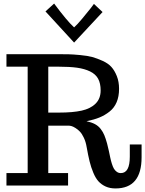

<svg xmlns="http://www.w3.org/2000/svg" viewBox="-20 -1038 813 1074"><path d="M16.1 0ZM394.5 -884.8Q411.6 -899.9 439.2 -932.9Q466.8 -965.8 486.3 -990.7L505.4 -1016.1L553.7 -970.7L394.5 -799.8L234.4 -974.1L282.7 -1018.1Q356.4 -918.9 394.5 -884.8ZM626 16.1Q595.2 16.1 571.3 5.4Q547.4 -5.4 531 -23.4Q514.6 -41.5 502 -71.8Q489.3 -102.1 481.2 -135Q473.1 -168 464.8 -214.8Q460 -244.1 449.2 -267.1Q438.5 -290 426.5 -302.2Q414.6 -314.5 401.4 -322.5Q388.2 -330.6 379.6 -332.8Q371.1 -335 365.2 -335H250V-69.8H360.8V0H16.1V-69.8H134.8V-665H16.1V-734.9H296.9Q337.9 -734.9 362.5 -734.4Q387.2 -733.9 428.7 -730Q470.2 -726.1 496.1 -719Q522 -711.9 553.5 -697.8Q585 -683.6 603 -663.6Q621.1 -643.6 633.5 -612.3Q646 -581.1 646 -541Q646 -498 632.3 -466.1Q618.7 -434.1 592.5 -413.6Q566.4 -393.1 535.9 -380.6Q505.4 -368.2 463.9 -359.9Q491.7 -354 511 -343.8Q530.3 -333.5 543.2 -316.7Q556.2 -299.8 563.7 -281.5Q571.3 -263.2 579.1 -234.9Q583.5 -218.8 588.6 -195.1Q593.8 -171.4 596.9 -155.8Q600.1 -140.1 605.7 -122.3Q611.3 -104.5 617.4 -94.2Q623.5 -84 633.3 -76.9Q643.1 -69.8 655.8 -69.8Q706.1 -69.8 706.1 -162.1V-230H772V-158.2Q772 16.1 626 16.1ZM250 -408.2H311Q387.2 -408.2 436.8 -419.2Q486.3 -430.2 514.6 -458.3Q543 -486.3 543 -532.2Q543 -571.8 528.8 -597.7Q514.6 -623.5 483.9 -638.4Q453.1 -653.3 411.4 -659.2Q369.6 -665 307.1 -665H250Z"/></svg>

Font: Trocchi
Style: Regular
Weight: 400
Designer: vernon adams
Version: Version 1.0; ttfautohint (v0.8) -l 6 -r 50 -G 100